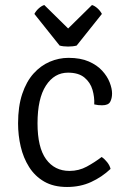

<svg xmlns="http://www.w3.org/2000/svg" viewBox="-20 -733 510 765"><path d="M355.5 -317Q357 -346 348.5 -375.2Q340 -404.5 316.5 -424Q293 -443.5 251 -443.5Q196.5 -443.5 163 -392Q129.5 -340.5 129.5 -241.5Q129.5 -145.5 163.5 -98.8Q197.5 -52 257 -52Q294 -52 325.8 -69.2Q357.5 -86.5 385 -107.5Q396 -100.5 406.8 -87Q417.5 -73.5 420.5 -60Q386 -27.5 343 -7.8Q300 12 247 12Q193.5 12 156.2 -9.5Q119 -31 96 -67.5Q73 -104 62.5 -149Q52 -194 52 -241.5Q52 -309 68.5 -358.5Q85 -408 113.5 -439.8Q142 -471.5 178.2 -487Q214.5 -502.5 253 -502.5Q300.5 -502.5 333.8 -488Q367 -473.5 387.2 -451.2Q407.5 -429 417 -404.5Q426.5 -380 426.5 -360.5Q426.5 -341 419 -327.2Q411.5 -313.5 387 -313.5Q379 -313.5 371.5 -314.2Q364 -315 355.5 -317ZM217.5 -551.5 117 -677.5Q123.5 -690 134.8 -700Q146 -710 156.5 -713L251.5 -619.5L346.5 -713Q357 -710 368.2 -700Q379.5 -690 386 -677.5L285.5 -551.5Q278.5 -549.5 269.5 -548.5Q260.5 -547.5 251.5 -547.5Q242.5 -547.5 233.5 -548.5Q224.5 -549.5 217.5 -551.5Z"/></svg>

Font: Signika Light
Style: Regular
Weight: 300
Designer: Anna Giedry
Foundry: Anna Giedry
Version: Version 2.000